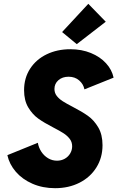

<svg xmlns="http://www.w3.org/2000/svg" viewBox="-20 -988 621 1016"><path d="M19 -167 180.2 -232.4Q184.6 -207 198.7 -185.3Q212.9 -163.6 234.6 -150.6Q256.3 -137.7 281.7 -137.7Q304.2 -137.7 322.5 -147.9Q340.8 -158.2 351.3 -175.8Q361.8 -193.4 361.8 -213.9Q361.8 -236.3 348.9 -253.2Q335.9 -270 316.4 -282.7Q296.9 -295.4 262.7 -313Q213.4 -338.4 182.6 -360.4Q151.9 -382.3 129.6 -419.4Q107.4 -456.5 107.4 -510.7Q107.4 -575.2 139.4 -624.5Q171.4 -673.8 227.1 -700.7Q282.7 -727.5 352.1 -727.5Q412.1 -727.5 460.9 -707.5Q509.8 -687.5 541 -653.3Q572.3 -619.1 581.1 -577.1L426.8 -515.1Q421.4 -543 398.9 -562.5Q376.5 -582 342.8 -582Q310.1 -582 289.1 -563.7Q268.1 -545.4 268.1 -517.1Q268.1 -496.1 280.5 -480.2Q293 -464.4 311.8 -452.4Q330.6 -440.4 364.3 -422.9Q413.6 -397.5 445.3 -375Q477.1 -352.5 499.8 -314.2Q522.5 -275.9 522.5 -219.7Q522.5 -153.8 490.2 -102.1Q458 -50.3 400.9 -21.2Q343.8 7.8 271.5 7.8Q206.1 7.8 152.1 -15.6Q98.1 -39.1 63.7 -79.1Q29.3 -119.1 19 -167ZM308.6 -818.4 447.3 -967.8 539.6 -873 386.2 -754.4Z"/></svg>

Font: Reddit Sans Fudge ExBold Italic
Style: Regular
Weight: 800
Italic angle: -11.25°
Designer: Stephen Hutchings
Version: Version 1.013